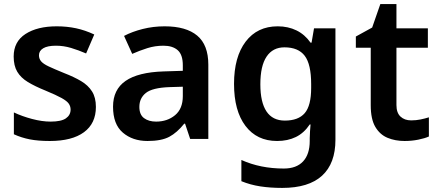

<svg xmlns="http://www.w3.org/2000/svg" viewBox="-20 -681 2150 941"><path d="M450 -157Q450 -76 391.5 -33Q333 10 224 10Q167 10 126 2Q85 -6 48 -23V-130Q88 -111 137 -98Q186 -85 228 -85Q280 -85 303 -101Q326 -117 326 -144Q326 -160 317 -173Q308 -186 282 -200.5Q256 -215 203 -237Q151 -258 116.5 -279Q82 -300 64.5 -329.5Q47 -359 47 -404Q47 -477 105 -514.5Q163 -552 258 -552Q308 -552 352.5 -542.5Q397 -533 442 -512L402 -419Q365 -435 328.5 -446Q292 -457 254 -457Q213 -457 192 -444.5Q171 -432 171 -410Q171 -393 181.5 -380.5Q192 -368 218.5 -355.5Q245 -343 294 -323Q343 -304 377.5 -283.5Q412 -263 431 -233Q450 -203 450 -157Z M787 -552Q892 -552 946.5 -506.5Q1001 -461 1001 -364V0H912L887 -75H883Q848 -31 809.5 -10.5Q771 10 703 10Q630 10 582 -31Q534 -72 534 -158Q534 -242 595.5 -284.5Q657 -327 782 -331L876 -334V-361Q876 -413 851 -435Q826 -457 781 -457Q740 -457 702 -445Q664 -433 628 -417L588 -505Q628 -526 679.5 -539Q731 -552 787 -552ZM810 -254Q727 -251 695 -225.5Q663 -200 663 -157Q663 -119 686 -102Q709 -85 745 -85Q800 -85 838 -116.5Q876 -148 876 -210V-256Z M1341 -552Q1392 -552 1433 -532Q1474 -512 1502 -472H1507L1519 -542H1624V4Q1624 120 1558.5 180Q1493 240 1363 240Q1305 240 1256 232.5Q1207 225 1163 207V103Q1256 145 1371 145Q1433 145 1465.5 110Q1498 75 1498 10V-4Q1498 -19 1499.5 -39Q1501 -59 1502 -71H1498Q1470 -29 1430 -9.5Q1390 10 1338 10Q1239 10 1183 -64Q1127 -138 1127 -270Q1127 -402 1184 -477Q1241 -552 1341 -552ZM1374 -449Q1317 -449 1286.5 -403.5Q1256 -358 1256 -268Q1256 -180 1286 -135Q1316 -90 1376 -90Q1442 -90 1473.5 -126.5Q1505 -163 1505 -250V-269Q1505 -366 1473.5 -407.5Q1442 -449 1374 -449Z M1995 -91Q2019 -91 2041 -95.5Q2063 -100 2082 -106V-12Q2062 -3 2030 3.5Q1998 10 1963 10Q1917 10 1879.5 -5.5Q1842 -21 1819.5 -59Q1797 -97 1797 -165V-447H1724V-502L1804 -546L1844 -661H1923V-542H2077V-447H1923V-166Q1923 -128 1943 -109.5Q1963 -91 1995 -91Z"/></svg>

Font: Noto Sans Tangsa SemiBold
Style: Regular
Weight: 600
Version: Version 1.504